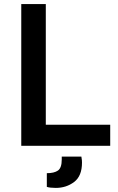

<svg xmlns="http://www.w3.org/2000/svg" viewBox="-20 -713 578 939"><path d="M84 0V-693H204V-103H519V0ZM253 206Q225 206 209 201V134Q245 134 263.5 121Q282 108 282 67V53H378Q380 62 380.5 70.5Q381 79 381 82Q381 148 342.5 177Q304 206 253 206Z"/></svg>

Font: Ubuntu Sans SemiBold
Style: Regular
Weight: 600
Designer: Dalton Maag Ltd
Foundry: Dalton Maag Ltd
Version: Version 1.006; ttfautohint (v1.8.4.7-5d5b)